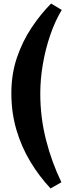

<svg xmlns="http://www.w3.org/2000/svg" viewBox="-20 -848 397 1082"><path d="M265 214Q201 146 151 63Q101 -20 72.5 -116.5Q44 -213 44 -323Q44 -431 75.5 -523.5Q107 -616 158.5 -693Q210 -770 268 -828L328 -792Q290 -729 263 -650Q236 -571 221.5 -486.5Q207 -402 207 -321Q207 -186 239.5 -59Q272 68 326 179Z"/></svg>

Font: Literata 12pt
Style: Bold
Weight: 700
Designer: Latin by Veronika Burian and Jose Scaglione. Greek by Irene Vlachou. Cyrillic by Vera Evstafieva.
Foundry: TypeTogether
Version: Version 3.002